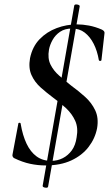

<svg xmlns="http://www.w3.org/2000/svg" viewBox="-20 -748 500 882"><path d="M201 109Q200 116 187.5 114Q175 112 176 105L321 -722Q322 -727 328.5 -727.5Q335 -728 341 -725.5Q347 -723 346 -718ZM189 12Q154 12 118.5 4.5Q83 -3 44 -22Q40 -25 38 -29.5Q36 -34 38 -41L64 -179Q64 -184 69.5 -184Q75 -184 75 -179Q84 -126 102 -88Q120 -50 148 -29.5Q176 -9 215 -9Q244 -9 268.5 -21.5Q293 -34 310 -57.5Q327 -81 332 -117Q340 -161 325.5 -193Q311 -225 284 -250.5Q257 -276 226 -298Q195 -321 167 -346Q139 -371 124.5 -403.5Q110 -436 118 -481Q129 -534 162 -568Q195 -602 240.5 -619Q286 -636 334 -636Q360 -636 389 -630.5Q418 -625 448 -612Q462 -605 460 -595L446 -472Q445 -468 440 -468Q435 -468 434 -472Q427 -514 410.5 -546.5Q394 -579 369.5 -598Q345 -617 311 -617Q278 -617 256 -602Q234 -587 221.5 -564.5Q209 -542 205 -520Q198 -480 212 -451.5Q226 -423 252.5 -400Q279 -377 308 -354Q341 -330 371 -303Q401 -276 417.5 -241Q434 -206 426 -159Q417 -112 387 -73Q357 -34 307.5 -11Q258 12 189 12Z"/></svg>

Font: Cormorant Infant Light SemiBold
Style: Italic
Weight: 600
Italic angle: -10°
Version: Version 4.001